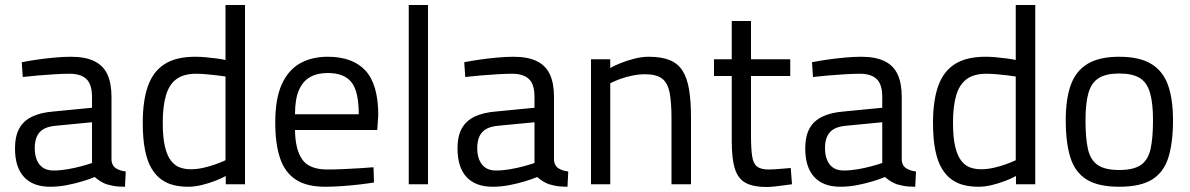

<svg xmlns="http://www.w3.org/2000/svg" viewBox="-20 -737 4762 768"><path d="M181 10Q112 10 76 -29Q40 -68 40 -143Q40 -192 57 -223Q74 -254 108.5 -270.5Q143 -287 194 -291L348 -306V-349Q348 -400 325.5 -421Q303 -442 259 -442Q234 -442 199.5 -440Q165 -438 131 -435Q97 -432 71 -429L67 -488Q91 -493 125 -498Q159 -503 196 -506.5Q233 -510 264 -510Q321 -510 357 -492.5Q393 -475 409.5 -439.5Q426 -404 426 -349V-96Q428 -74 443.5 -64Q459 -54 483 -51L480 10Q466 10 453 9Q440 8 428.5 5.5Q417 3 406 0Q393 -5 381.5 -12Q370 -19 359 -29Q340 -21 310.5 -12Q281 -3 247.5 3.5Q214 10 181 10ZM194 -55Q221 -55 250 -60Q279 -65 305 -72Q331 -79 348 -85V-248L203 -234Q158 -230 138.5 -208Q119 -186 119 -145Q119 -103 138 -79Q157 -55 194 -55Z M732 10Q702 10 675 3.5Q648 -3 625.5 -19Q603 -35 586 -63.5Q569 -92 560 -137Q551 -182 551 -246Q551 -335 572 -393.5Q593 -452 639 -481Q685 -510 761 -510Q780 -510 803 -508Q826 -506 847.5 -503Q869 -500 882 -497V-717H960V0H883V-33Q867 -24 841.5 -14Q816 -4 787.5 3Q759 10 732 10ZM742 -60Q768 -60 794.5 -66Q821 -72 844 -80.5Q867 -89 882 -96V-431Q870 -433 849 -435.5Q828 -438 805.5 -440Q783 -442 765 -442Q714 -442 685 -420Q656 -398 643.5 -354.5Q631 -311 631 -246Q631 -186 640 -149.5Q649 -113 664.5 -93.5Q680 -74 700 -67Q720 -60 742 -60Z M1281 10Q1206 10 1162.5 -19Q1119 -48 1100 -105Q1081 -162 1081 -247Q1081 -342 1107 -399.5Q1133 -457 1180 -483.5Q1227 -510 1291 -510Q1391 -510 1442 -454.5Q1493 -399 1493 -276L1489 -217H1160Q1161 -139 1189 -99Q1217 -59 1290 -59Q1318 -59 1351.5 -60.5Q1385 -62 1418 -64Q1451 -66 1474 -68L1476 -7Q1452 -3 1417.5 1Q1383 5 1347 7.5Q1311 10 1281 10ZM1160 -280H1415Q1415 -372 1385.5 -408.5Q1356 -445 1291 -445Q1249 -445 1220 -428.5Q1191 -412 1175.5 -376Q1160 -340 1160 -280Z M1615 0V-717H1692V0Z M1951 10Q1882 10 1846 -29Q1810 -68 1810 -143Q1810 -192 1827 -223Q1844 -254 1878.5 -270.5Q1913 -287 1964 -291L2118 -306V-349Q2118 -400 2095.5 -421Q2073 -442 2029 -442Q2004 -442 1969.5 -440Q1935 -438 1901 -435Q1867 -432 1841 -429L1837 -488Q1861 -493 1895 -498Q1929 -503 1966 -506.5Q2003 -510 2034 -510Q2091 -510 2127 -492.5Q2163 -475 2179.5 -439.5Q2196 -404 2196 -349V-96Q2198 -74 2213.5 -64Q2229 -54 2253 -51L2250 10Q2236 10 2223 9Q2210 8 2198.5 5.5Q2187 3 2176 0Q2163 -5 2151.5 -12Q2140 -19 2129 -29Q2110 -21 2080.5 -12Q2051 -3 2017.5 3.5Q1984 10 1951 10ZM1964 -55Q1991 -55 2020 -60Q2049 -65 2075 -72Q2101 -79 2118 -85V-248L1973 -234Q1928 -230 1908.5 -208Q1889 -186 1889 -145Q1889 -103 1908 -79Q1927 -55 1964 -55Z M2344 0V-500H2421V-465Q2438 -475 2463.5 -485Q2489 -495 2518 -502.5Q2547 -510 2574 -510Q2626 -510 2659 -496.5Q2692 -483 2710.5 -453.5Q2729 -424 2736.5 -377.5Q2744 -331 2744 -265V0H2666V-262Q2666 -327 2658.5 -366Q2651 -405 2628.5 -422.5Q2606 -440 2560 -440Q2535 -440 2508.5 -434.5Q2482 -429 2459 -420.5Q2436 -412 2421 -404V0Z M3046 11Q2994 11 2963.5 -5Q2933 -21 2920 -60.5Q2907 -100 2907 -172V-433H2836V-500H2907V-653H2984V-500H3141V-433H2984V-195Q2984 -142 2988.5 -112.5Q2993 -83 3008 -71Q3023 -59 3055 -59Q3065 -59 3081 -60Q3097 -61 3113.5 -62.5Q3130 -64 3143 -65L3148 0Q3134 2 3115 4.5Q3096 7 3077.5 9Q3059 11 3046 11Z M3342 10Q3273 10 3237 -29Q3201 -68 3201 -143Q3201 -192 3218 -223Q3235 -254 3269.5 -270.5Q3304 -287 3355 -291L3509 -306V-349Q3509 -400 3486.5 -421Q3464 -442 3420 -442Q3395 -442 3360.5 -440Q3326 -438 3292 -435Q3258 -432 3232 -429L3228 -488Q3252 -493 3286 -498Q3320 -503 3357 -506.5Q3394 -510 3425 -510Q3482 -510 3518 -492.5Q3554 -475 3570.5 -439.5Q3587 -404 3587 -349V-96Q3589 -74 3604.5 -64Q3620 -54 3644 -51L3641 10Q3627 10 3614 9Q3601 8 3589.5 5.5Q3578 3 3567 0Q3554 -5 3542.5 -12Q3531 -19 3520 -29Q3501 -21 3471.5 -12Q3442 -3 3408.5 3.5Q3375 10 3342 10ZM3355 -55Q3382 -55 3411 -60Q3440 -65 3466 -72Q3492 -79 3509 -85V-248L3364 -234Q3319 -230 3299.5 -208Q3280 -186 3280 -145Q3280 -103 3299 -79Q3318 -55 3355 -55Z M3893 10Q3863 10 3836 3.5Q3809 -3 3786.5 -19Q3764 -35 3747 -63.5Q3730 -92 3721 -137Q3712 -182 3712 -246Q3712 -335 3733 -393.5Q3754 -452 3800 -481Q3846 -510 3922 -510Q3941 -510 3964 -508Q3987 -506 4008.5 -503Q4030 -500 4043 -497V-717H4121V0H4044V-33Q4028 -24 4002.5 -14Q3977 -4 3948.5 3Q3920 10 3893 10ZM3903 -60Q3929 -60 3955.5 -66Q3982 -72 4005 -80.5Q4028 -89 4043 -96V-431Q4031 -433 4010 -435.5Q3989 -438 3966.5 -440Q3944 -442 3926 -442Q3875 -442 3846 -420Q3817 -398 3804.5 -354.5Q3792 -311 3792 -246Q3792 -186 3801 -149.5Q3810 -113 3825.5 -93.5Q3841 -74 3861 -67Q3881 -60 3903 -60Z M4457 10Q4373 10 4326.5 -19Q4280 -48 4261.5 -107Q4243 -166 4243 -256Q4243 -342 4263.5 -398Q4284 -454 4331 -482Q4378 -510 4457 -510Q4537 -510 4584 -482Q4631 -454 4651.5 -398Q4672 -342 4672 -256Q4672 -166 4653.5 -107Q4635 -48 4588.5 -19Q4542 10 4457 10ZM4457 -57Q4515 -57 4544 -77.5Q4573 -98 4582.5 -142Q4592 -186 4592 -256Q4592 -325 4580 -366Q4568 -407 4539 -425Q4510 -443 4457 -443Q4405 -443 4375.5 -425Q4346 -407 4334 -366Q4322 -325 4322 -256Q4322 -186 4331.5 -142Q4341 -98 4370 -77.5Q4399 -57 4457 -57Z"/></svg>

Font: Cairo Play
Style: Regular
Weight: 400
Designer: Mohamed Gaber, Accademia di Belle Arti di Urbino
Foundry: Kief Type Foundry, Accademia di Belle Arti di Urbino
Version: Version 3.119